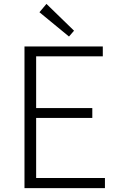

<svg xmlns="http://www.w3.org/2000/svg" viewBox="-20 -968 613 988"><path d="M106 0V-729H509V-678H166V-412H455V-361H166V-52H520V0ZM335 -780 183 -905 219 -948 361 -810Z"/></svg>

Font: Noto Sans Korean Light
Style: Regular
Weight: 300
Designer: Ryoko NISHIZUKA  (kana & ideographs); Paul D. Hunt (Latin, Greek & Cyrillic); Wenlong ZHANG  (bopomofo); Sandoll Communi
Foundry: Adobe Systems Incorporated
Version: Version 1.000;PS 1;hotconv 1.0.78;makeotf.lib2.5.61930